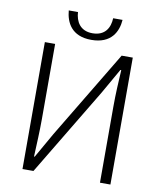

<svg xmlns="http://www.w3.org/2000/svg" viewBox="-98 -1007 914 1086"><g transform="rotate(10 358.5 -464.5)"><path d="M106 0H169L472 -504L554 -648H559C555 -578 551 -510 551 -437V0H611V-729H547L244 -225L162 -81H158C161 -153 165 -226 165 -297V-729H106ZM362 -787C477 -787 512 -861 517 -929H463C461 -875 435 -825 362 -825C291 -825 264 -875 261 -929H208C214 -861 248 -787 362 -787Z"/></g></svg>

Font: Noto Sans JP Light
Style: Regular
Weight: 300
Designer: Ryoko NISHIZUKA (kana & ideographs); Paul D. Hunt (Latin, Greek & Cyrillic); Wenlong ZHANG (bopomofo); Sandoll Communica
Foundry: Adobe Systems Incorporated
Version: Version 1.004;PS 1.004;hotconv 1.0.82;makeotf.lib2.5.63406